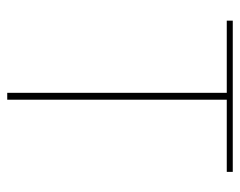

<svg xmlns="http://www.w3.org/2000/svg" viewBox="-88 -592 679 544"><g transform="rotate(90 252.0 -319.5)"><path d="M242.5 0V-639H262V0ZM38 -622V-639H466.5V-622Z"/></g></svg>

Font: Anek Odia Thin
Style: Regular
Weight: 250
Version: Version 1.003